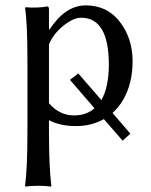

<svg xmlns="http://www.w3.org/2000/svg" viewBox="-20 -459 563 714"><path d="M162.1 -293.9V-75.2Q200.2 -30.3 254.9 -29.8Q278.8 -29.8 297.9 -36.6Q316.9 -43.5 331.5 -56.2L240.2 -162.1L271 -186L356.9 -86.9Q372.1 -113.3 378.4 -147.2Q384.8 -181.2 384.8 -217.8Q384.8 -392.6 282.2 -393.1Q252.4 -393.1 215.3 -363Q178.2 -333 162.1 -293.9ZM162.1 -352.1 164.1 -349.1Q223.1 -439 298.8 -439Q378.9 -439 426 -377.4Q473.1 -315.9 473.1 -231Q473.1 -190.4 464.4 -154.5Q455.6 -118.7 439 -89.6Q422.4 -60.5 398.4 -39.1L464.8 38.1L436 64L366.2 -16.1Q319.8 10.3 261.2 9.8Q203.1 9.8 162.1 -12.2V32.2Q162.1 161.1 170.9 231.9L168.9 234.9Q150.9 231.9 121.8 231.9Q92.8 231.9 75.2 234.9L73.2 231.9Q82 165 82 32.2V-234.9Q82 -373 73.2 -429.2L75.2 -432.1Q119.1 -428.2 155.8 -435.1Q161.6 -435.1 162.1 -424.8Z"/></svg>

Font: Biolilbert
Style: Regular
Weight: 400
Designer: Philipp H. Poll
Foundry: Philipp H. Poll
Version: Version 1.1.0